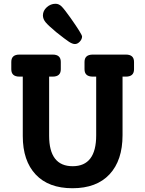

<svg xmlns="http://www.w3.org/2000/svg" viewBox="-20 -990 772 1020"><path d="M416 -796Q416 -782 404 -769Q392 -756 378 -756Q365 -756 346.5 -768Q328 -780 279 -819Q237 -854 222.5 -871.5Q208 -889 208 -908Q208 -933 228.5 -951.5Q249 -970 275 -970Q293 -970 307.5 -955.5Q322 -941 354 -896Q416 -808 416 -796ZM649 -700Q692 -700 692 -661V-622Q692 -583 649 -583H631V-272Q631 -138 562 -64Q493 10 365 10Q238 10 169.5 -63Q101 -136 101 -267V-583H83Q40 -583 40 -622V-661Q40 -700 83 -700H260Q303 -700 303 -661V-622Q303 -583 260 -583H241V-269Q241 -107 366 -107Q491 -107 491 -271V-583H473Q429 -583 429 -622V-661Q429 -700 473 -700Z"/></svg>

Font: Solway
Style: Bold
Weight: 700
Designer: Mariya V. Pigoulevskaya
Foundry: The Northern Block Ltd.
Version: Version 1.000;hotconv 1.0.109;makeotfexe 2.5.65596